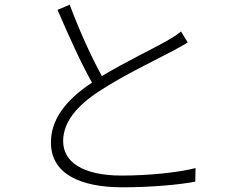

<svg xmlns="http://www.w3.org/2000/svg" viewBox="-20 -784 1040 818"><path d="M751 -650C734 -635 716 -625 693 -611C635 -578 514 -520 414 -460C371 -538 318 -653 277 -764L225 -742C272 -633 327 -511 372 -432C257 -356 197 -273 197 -177C197 -42 324 14 502 14C623 14 744 3 812 -10L813 -68C742 -49 611 -36 499 -36C332 -36 249 -94 249 -183C249 -261 304 -331 402 -395C502 -461 648 -531 718 -568C742 -581 762 -592 780 -603Z"/></svg>

Font: Noto Sans JP Light
Style: Regular
Weight: 300
Designer: Ryoko NISHIZUKA (kana & ideographs); Paul D. Hunt (Latin, Greek & Cyrillic); Wenlong ZHANG (bopomofo); Sandoll Communica
Foundry: Adobe Systems Incorporated
Version: Version 1.004;PS 1.004;hotconv 1.0.82;makeotf.lib2.5.63406